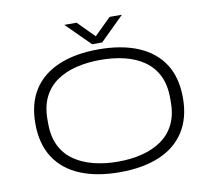

<svg xmlns="http://www.w3.org/2000/svg" viewBox="-92 -975 1213 1093"><g transform="rotate(-10 514.5 -428.5)"><path d="M515 12Q382 12 286 -28Q190 -68 139 -147.5Q88 -227 88 -343Q88 -461 139 -539.5Q190 -618 286 -658Q382 -698 515 -698Q648 -698 743.5 -658Q839 -618 890 -539.5Q941 -461 941 -343Q941 -227 890 -147.5Q839 -68 743.5 -28Q648 12 515 12ZM515 -49Q590 -49 654 -65Q718 -81 766.5 -114.5Q815 -148 842 -202Q869 -256 869 -332V-354Q869 -431 842 -485Q815 -539 766.5 -572.5Q718 -606 654 -621.5Q590 -637 515 -637Q441 -637 376.5 -621.5Q312 -606 263 -572.5Q214 -539 187 -485Q160 -431 160 -354V-332Q160 -256 187 -202Q214 -148 263 -114.5Q312 -81 376.5 -65Q441 -49 515 -49ZM348 -869H419L528 -759H498L610 -869H681L543 -733H485Z"/></g></svg>

Font: Archivo Expanded ExtraLight
Style: Regular
Weight: 250
Width: 7
Designer: Hector Gatti
Foundry: Omnibus-Type
Version: Version 2.001